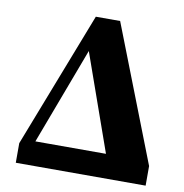

<svg xmlns="http://www.w3.org/2000/svg" viewBox="-76 -730 767 801"><g transform="rotate(10 308.0 -329.0)"><path d="M43 0V-83L266 -658H369L593 -83V0ZM108 -102H407L262 -512Z"/></g></svg>

Font: Source Serif Pro
Style: Bold
Weight: 700
Designer: Frank Grießhammer
Foundry: Adobe Systems Incorporated
Version: Version 3.001;hotconv 1.0.111;makeotfexe 2.5.65597